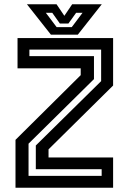

<svg xmlns="http://www.w3.org/2000/svg" viewBox="-20 -878 602 898"><path d="M113.5 -55.5H455.5V-86.5H147.5V-197.5L453 -498.5V-646H117.5V-615.5H419.5V-508L113.5 -206ZM52.5 0V-224L357.5 -526.5V-558.5H62V-700H509V-478L207 -179.5V-141.5H509V0ZM218 -716 106 -858H244.5L281 -804L317.5 -858H456L344 -716ZM245 -751H315.5L366 -818H336L300 -768H260L224.5 -818H194.5Z"/></svg>

Font: Tourney SemiBold
Style: Regular
Weight: 600
Version: Version 1.015